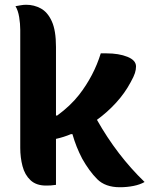

<svg xmlns="http://www.w3.org/2000/svg" viewBox="-20 -776 640 806"><path d="M215 0Q202 2 193 2.5Q184 3 173 3Q132 3 108 -19.5Q84 -42 74.5 -78.5Q65 -115 65 -155V-651Q65 -676 60.5 -704Q56 -732 45 -750Q56 -752 67.5 -754Q79 -756 90 -756Q123 -756 151.5 -740.5Q180 -725 197.5 -686.5Q215 -648 215 -579V-291H220Q275 -331 312 -378Q374 -458 403 -552H427Q479 -552 515 -537.5Q551 -523 551 -497Q551 -484 546.5 -469.5Q542 -455 528 -430Q504 -385 467.5 -345Q431 -305 387 -273Q471 -124 587 -12Q568 -1 540.5 4.5Q513 10 483 10Q422 10 388 -24Q371 -41 355 -63Q339 -85 325 -110Q312 -135 302 -160Q292 -185 284 -213H278Q247 -200 215 -193Z"/></svg>

Font: Recursive Mn Csl St XBd
Style: Regular
Weight: 800
Monospace: yes
Version: Version 1.079;hotconv 1.0.112;makeotfexe 2.5.65598; ttfautoh